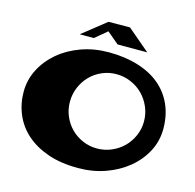

<svg xmlns="http://www.w3.org/2000/svg" viewBox="-127 -1033 1204 1183"><g transform="rotate(15 474.5 -441.0)"><path d="M435.5 -843.8 359.4 -780.3H269.5L420.9 -900.4L557.6 -901.4L700.2 -780.3H510.7ZM471.7 -719.7Q574.2 -719.7 657.7 -694.3Q741.2 -668.9 798.8 -621.1Q856.4 -573.2 887.2 -504.4Q918 -435.5 918 -349.6Q918 -272.5 882.8 -205.6Q847.7 -138.7 787.1 -88.9Q726.6 -39.1 646 -10.3Q565.4 18.6 471.7 18.6Q361.3 18.6 278.8 -10.3Q196.3 -39.1 140.1 -88.9Q84 -138.7 55.7 -206.1Q27.3 -273.4 27.3 -349.6Q27.3 -425.8 62 -493.2Q96.7 -560.5 157.2 -611.3Q217.8 -662.1 298.8 -690.9Q379.9 -719.7 471.7 -719.7ZM552.7 -127.9Q601.6 -127.9 645 -146.5Q688.5 -165 720.7 -196.8Q752.9 -228.5 772 -272Q791 -315.4 791 -363.3Q791 -412.1 772 -456.1Q752.9 -500 720.7 -532.2Q688.5 -564.5 645 -583Q601.6 -601.6 552.7 -601.6Q504.9 -601.6 461.9 -583Q418.9 -564.5 387.2 -532.2Q355.5 -500 336.9 -456.1Q318.4 -412.1 318.4 -363.3Q318.4 -315.4 336.9 -272Q355.5 -228.5 387.2 -196.8Q418.9 -165 461.9 -146.5Q504.9 -127.9 552.7 -127.9Z"/></g></svg>

Font: Polsku
Style: Regular
Weight: 400
Designer: Sebastien Sanfilippo
Version: Version 1.1